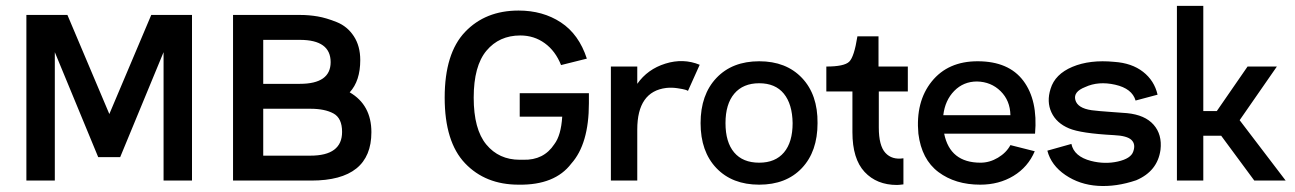

<svg xmlns="http://www.w3.org/2000/svg" viewBox="-20 -616 4419 655"><path d="M635 -565V0H538V-438L390 -80H315L167 -438V0H70V-565H210L353 -227L496 -565Z M1173 -301Q1247 -258 1247 -165Q1247 0 1042 0H775V-565H1004Q1034 -565 1063.5 -560Q1093 -555 1129 -540.5Q1165 -526 1187 -492.5Q1209 -459 1209 -411Q1209 -340 1173 -301ZM1003 -480H878V-330H1003Q1108 -330 1108 -404Q1108 -480 1003 -480ZM1039 -85Q1147 -85 1147 -166Q1147 -213 1117.5 -229Q1088 -245 1039 -245H878V-85Z M1989 -298V-264Q1989 -125 1929 -58Q1873 16 1749 14Q1636 14 1566.5 -59Q1497 -132 1497 -283Q1497 -434 1566.5 -507Q1636 -580 1749 -580Q1832 -580 1893.5 -539.5Q1955 -499 1982 -416L1894 -394Q1875 -442 1838.5 -468.5Q1802 -495 1755 -495Q1683 -495 1639.5 -443Q1596 -391 1596 -283Q1596 -175 1639 -123Q1682 -71 1753 -71H1765Q1835 -69 1871 -124Q1894 -154 1898 -218H1753V-298Z M2154 -330Q2189 -380 2250 -399Q2311 -418 2367 -395L2327 -306Q2324 -308 2317.5 -310Q2311 -312 2291.5 -315Q2272 -318 2253 -316Q2154 -304 2154 -174V0H2064V-389H2154Z M2769 -196Q2769 -99 2715.5 -42.5Q2662 14 2570 14Q2478 14 2424 -42.5Q2370 -99 2370 -196Q2370 -293 2424 -350Q2478 -407 2570 -407Q2662 -407 2716 -350Q2770 -293 2769 -196ZM2570 -61Q2625 -61 2654.5 -96Q2684 -131 2684 -196Q2683 -261 2654 -296.5Q2625 -332 2570 -332Q2515 -332 2485 -296.5Q2455 -261 2455 -196Q2455 -131 2484.5 -96Q2514 -61 2570 -61Z M3077 -389V-304H2978V-181Q2978 -119 3000.5 -94.5Q3023 -70 3062 -76V13Q3046 15 3040 15Q2971 15 2929.5 -29.5Q2888 -74 2888 -165V-304H2799V-389Q2860 -389 2877 -405.5Q2894 -422 2905 -492H2977V-389Z M3201 -160Q3221 -61 3325 -61Q3356 -61 3384.5 -78Q3413 -95 3427 -121L3510 -100Q3487 -46 3437.5 -16Q3388 14 3324 14Q3239 14 3181.5 -29Q3124 -72 3113 -160Q3103 -269 3158.5 -338Q3214 -407 3315 -407Q3421 -407 3471 -340.5Q3521 -274 3511 -160ZM3313 -338Q3267 -338 3235.5 -306Q3204 -274 3198 -223H3427Q3426 -273 3393.5 -305Q3361 -337 3313 -338Z M3856 -1Q3788 22 3725.5 18Q3663 14 3614.5 -19Q3566 -52 3553 -102L3635 -125Q3644 -82 3702 -67Q3749 -55 3793.5 -65Q3838 -75 3846 -99Q3855 -124 3840 -138.5Q3825 -153 3780 -155Q3667 -161 3627 -178Q3584 -196 3567 -232.5Q3550 -269 3564 -313Q3579 -363 3638.5 -388Q3698 -413 3781 -405Q3841 -401 3879.5 -371Q3918 -341 3929 -293L3854 -273Q3842 -314 3784.5 -327Q3727 -340 3682 -319Q3641 -303 3648.5 -275Q3656 -247 3704 -240Q3727 -237 3771 -234Q3815 -231 3825 -230Q3886 -224 3915.5 -190.5Q3945 -157 3939 -105Q3929 -32 3856 -1Z M4259 0 4146 -153H4085V0H3995V-596H4085V-237H4131L4236 -389H4336L4209 -206L4366 0Z"/></svg>

Font: MB Grotesk
Style: Regular
Weight: 400
Designer: Nawras Khrais
Foundry: Nawras Khrais
Version: Version 1.000;PS 001.000;hotconv 1.0.88;makeotf.lib2.5.64775